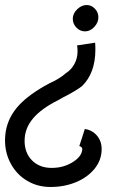

<svg xmlns="http://www.w3.org/2000/svg" viewBox="-32 -578 510 765"><path d="M360 -509Q360 -488 343.5 -470.5Q327 -453 307 -453Q287 -453 272.5 -468Q258 -483 258 -503Q258 -524 275.5 -541Q293 -558 313 -558Q332 -558 346 -543.5Q360 -529 360 -509ZM348 -380Q348 -288 296 -236Q275 -219 233 -197Q222 -192 202 -180Q133 -146 99.5 -106Q66 -66 66 -17Q66 31 95.5 61Q125 91 174 91Q219 91 254.5 70Q290 49 295 23L296 17Q296 7 284 4L306 -64Q335 -60 354 -38Q373 -16 373 16Q373 59 345.5 93.5Q318 128 271.5 147.5Q225 167 169 167Q118 167 76.5 142.5Q35 118 11.5 75Q-12 32 -12 -19Q-12 -37 -9 -55Q1 -112 42.5 -157.5Q84 -203 165 -246Q205 -264 230 -286Q252 -300 264.5 -323Q277 -346 277 -374Q277 -389 275 -397L347 -408Q348 -398 348 -380Z"/></svg>

Font: Bellota
Style: Bold Italic
Weight: 700
Italic angle: -7.5°
Designer: Kemie Guaida
Foundry: Kemie Guaida
Version: Version 4.001